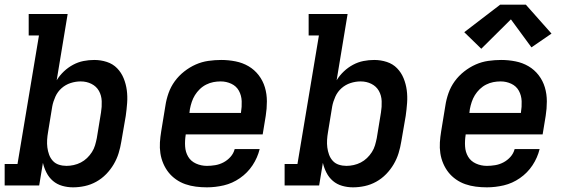

<svg xmlns="http://www.w3.org/2000/svg" viewBox="-27 -795 2447 823"><path d="M286 8Q262 8 239.5 1.5Q217 -5 200 -19.5Q183 -34 172.5 -54.5Q162 -75 157 -97L141 0H-7V-92H48L140 -643H96V-735H263L216 -451Q229 -472 247 -489Q265 -506 286.5 -517.5Q308 -529 331 -533.5Q354 -538 377 -538Q405 -538 431 -529.5Q457 -521 475 -502.5Q493 -484 503 -459.5Q513 -435 516.5 -408.5Q520 -382 518 -354Q516 -326 512 -298L493 -188Q489 -163 481.5 -138.5Q474 -114 460.5 -91Q447 -68 428 -48.5Q409 -29 385.5 -16Q362 -3 336.5 2.5Q311 8 286 8ZM258 -84Q273 -84 289 -87.5Q305 -91 319.5 -98.5Q334 -106 346 -117.5Q358 -129 367 -143Q376 -157 380.5 -172.5Q385 -188 388 -203L406 -313Q410 -337 409 -361.5Q408 -386 397 -405.5Q386 -425 365 -435.5Q344 -446 319 -446Q319 -446 319 -446Q319 -446 319 -446Q297 -446 275.5 -439Q254 -432 237 -417Q220 -402 210.5 -381Q201 -360 197 -339L179 -229Q176 -212 175 -195.5Q174 -179 176 -163Q178 -147 183.5 -132Q189 -117 199.5 -105.5Q210 -94 225.5 -89Q241 -84 258 -84Z M860 8Q836 8 812.5 5Q789 2 767.5 -5.5Q746 -13 727.5 -26Q709 -39 695.5 -56Q682 -73 673 -94Q664 -115 660.5 -138Q657 -161 658.5 -184.5Q660 -208 664 -232L682 -342Q686 -369 695.5 -396Q705 -423 722 -446.5Q739 -470 762.5 -488.5Q786 -507 812 -518.5Q838 -530 866 -534Q894 -538 921 -538Q952 -538 982.5 -532Q1013 -526 1038.5 -511Q1064 -496 1082 -472.5Q1100 -449 1108.5 -420.5Q1117 -392 1117 -360.5Q1117 -329 1112 -298L1099 -219H769V-217Q765 -192 766.5 -167.5Q768 -143 779.5 -123.5Q791 -104 813 -94Q835 -84 860 -84Q877 -84 895.5 -87Q914 -90 931 -99Q948 -108 961 -122.5Q974 -137 979 -156H1086Q1077 -119 1055.5 -86.5Q1034 -54 1001.5 -31.5Q969 -9 932.5 -0.5Q896 8 860 8ZM785 -311H1006V-313Q1010 -337 1009 -361.5Q1008 -386 997 -406Q986 -426 964.5 -436Q943 -446 919 -446Q903 -446 887.5 -443Q872 -440 857 -432.5Q842 -425 829.5 -413Q817 -401 808.5 -387Q800 -373 795 -358Q790 -343 787 -327Z M1486 8Q1462 8 1439.5 1.5Q1417 -5 1400 -19.5Q1383 -34 1372.5 -54.5Q1362 -75 1357 -97L1341 0H1193V-92H1248L1340 -643H1296V-735H1463L1416 -451Q1429 -472 1447 -489Q1465 -506 1486.5 -517.5Q1508 -529 1531 -533.5Q1554 -538 1577 -538Q1605 -538 1631 -529.5Q1657 -521 1675 -502.5Q1693 -484 1703 -459.5Q1713 -435 1716.5 -408.5Q1720 -382 1718 -354Q1716 -326 1712 -298L1693 -188Q1689 -163 1681.5 -138.5Q1674 -114 1660.5 -91Q1647 -68 1628 -48.5Q1609 -29 1585.5 -16Q1562 -3 1536.5 2.5Q1511 8 1486 8ZM1458 -84Q1473 -84 1489 -87.5Q1505 -91 1519.5 -98.5Q1534 -106 1546 -117.5Q1558 -129 1567 -143Q1576 -157 1580.5 -172.5Q1585 -188 1588 -203L1606 -313Q1610 -337 1609 -361.5Q1608 -386 1597 -405.5Q1586 -425 1565 -435.5Q1544 -446 1519 -446Q1519 -446 1519 -446Q1519 -446 1519 -446Q1497 -446 1475.5 -439Q1454 -432 1437 -417Q1420 -402 1410.5 -381Q1401 -360 1397 -339L1379 -229Q1376 -212 1375 -195.5Q1374 -179 1376 -163Q1378 -147 1383.5 -132Q1389 -117 1399.5 -105.5Q1410 -94 1425.5 -89Q1441 -84 1458 -84Z M2060 8Q2036 8 2012.5 5Q1989 2 1967.5 -5.5Q1946 -13 1927.5 -26Q1909 -39 1895.5 -56Q1882 -73 1873 -94Q1864 -115 1860.5 -138Q1857 -161 1858.5 -184.5Q1860 -208 1864 -232L1882 -342Q1886 -369 1895.5 -396Q1905 -423 1922 -446.5Q1939 -470 1962.5 -488.5Q1986 -507 2012 -518.5Q2038 -530 2066 -534Q2094 -538 2121 -538Q2152 -538 2182.5 -532Q2213 -526 2238.5 -511Q2264 -496 2282 -472.5Q2300 -449 2308.5 -420.5Q2317 -392 2317 -360.5Q2317 -329 2312 -298L2299 -219H1969V-217Q1965 -192 1966.5 -167.5Q1968 -143 1979.5 -123.5Q1991 -104 2013 -94Q2035 -84 2060 -84Q2077 -84 2095.5 -87Q2114 -90 2131 -99Q2148 -108 2161 -122.5Q2174 -137 2179 -156H2286Q2277 -119 2255.5 -86.5Q2234 -54 2201.5 -31.5Q2169 -9 2132.5 -0.5Q2096 8 2060 8ZM1985 -311H2206V-313Q2210 -337 2209 -361.5Q2208 -386 2197 -406Q2186 -426 2164.5 -436Q2143 -446 2119 -446Q2103 -446 2087.5 -443Q2072 -440 2057 -432.5Q2042 -425 2029.5 -413Q2017 -401 2008.5 -387Q2000 -373 1995 -358Q1990 -343 1987 -327ZM2036 -586 1963 -657 2117 -775H2227L2337 -651L2251 -592L2163 -712Z"/></svg>

Font: Iosevka Slab SmBdExObl
Style: Regular
Weight: 600
Width: 7
Italic angle: -9°
Monospace: yes
Designer: Belleve Invis
Foundry: Belleve Invis
Version: Version 11.1.0; ttfautohint (v1.8.3)